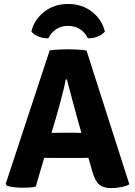

<svg xmlns="http://www.w3.org/2000/svg" viewBox="-20 -936 678 964"><path d="M229.5 -683Q248.5 -686 275.2 -687.2Q302 -688.5 322 -688.5Q341 -688.5 368.2 -687.2Q395.5 -686 414.5 -682L629.5 -10.5Q613 -1 586.8 3.8Q560.5 8.5 538 8.5Q500 8.5 478.5 -9Q457 -26.5 442.5 -78L371 -331.5Q359.5 -373.5 344.2 -430.2Q329 -487 316 -537H310Q305 -509.5 296.5 -475.5Q288 -441.5 278.8 -407.8Q269.5 -374 261.5 -346.5L159.5 1Q144.5 4.5 127.5 5.5Q110.5 6.5 91.5 6.5Q73.5 6.5 50.8 4Q28 1.5 14.5 -3.5L8.5 -12.5ZM241.5 -143Q234.5 -143 225.2 -143.2Q216 -143.5 206.8 -143.8Q197.5 -144 190.5 -144H106.5L155 -268.5H229Q236 -268.5 245 -268.8Q254 -269 263 -269.2Q272 -269.5 279 -269.5H352Q359.5 -269.5 368.2 -269.2Q377 -269 386.2 -268.8Q395.5 -268.5 402.5 -268.5H479L519.5 -144H435.5Q428.5 -144 419 -143.8Q409.5 -143.5 400.2 -143.2Q391 -143 384 -143ZM506.5 -777.5Q492.5 -761 469 -751.8Q445.5 -742.5 421 -744Q407.5 -772.5 382 -789.2Q356.5 -806 322 -806Q287.5 -806 262 -789.2Q236.5 -772.5 223 -744Q198.5 -742.5 175 -751.8Q151.5 -761 137.5 -777.5Q151.5 -837 201.5 -876.5Q251.5 -916 322 -916Q392.5 -916 442.5 -876.5Q492.5 -837 506.5 -777.5Z"/></svg>

Font: Signika Light
Style: Bold
Weight: 700
Version: Version 2.003;gftools[0.9.32]